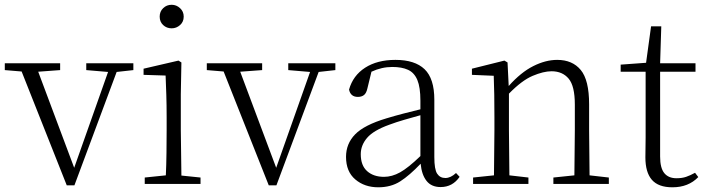

<svg xmlns="http://www.w3.org/2000/svg" viewBox="-28 -774 2975 808"><path d="M335 -479V-507.8H533.2V-479L462.9 -471.2L285.2 5.9H252.9L63 -473.1L-7.8 -479V-507.8H225.1V-479L132.8 -472.2L284.2 -67.9L426.8 -471.2Z M694.3 -654.8Q673.3 -654.8 658.7 -668.5Q644 -682.1 644 -704.1Q644 -725.6 658.7 -739.7Q673.3 -753.9 694.3 -753.9Q714.4 -753.9 729.7 -739.7Q745.1 -725.6 745.1 -704.1Q745.1 -682.1 729.7 -668.5Q714.4 -654.8 694.3 -654.8ZM668.9 0H581.1V-26.9L669.9 -36.1Q671.9 -77.1 672.6 -131.3Q673.3 -185.5 673.3 -226.1V-280.8Q673.3 -332 671.9 -375Q670.4 -418 668.9 -456.1L576.2 -459V-484.9L723.1 -519L735.4 -511.2L732.9 -377V-226.1L735.4 -35.2L815.9 -26.9V0Z M1185.1 -479V-507.8H1383.3V-479L1313 -471.2L1135.3 5.9H1103L913.1 -473.1L842.3 -479V-507.8H1075.2V-479L982.9 -472.2L1134.3 -67.9L1276.9 -471.2Z M1826.2 13.2Q1787.6 13.2 1767.1 -12.7Q1746.6 -38.6 1742.2 -85Q1695.3 -35.6 1656.2 -10.7Q1617.2 14.2 1564 14.2Q1506.3 14.2 1467.3 -18.8Q1428.2 -51.8 1428.2 -113.8Q1428.2 -169.4 1466.6 -208.7Q1504.9 -248 1598.1 -275.9Q1633.3 -286.6 1669.9 -296.1Q1706.5 -305.7 1741.2 -314V-350.1Q1741.2 -406.7 1728.3 -437.5Q1715.3 -468.3 1689.2 -480.2Q1663.1 -492.2 1623 -492.2Q1578.1 -492.2 1535.2 -472.2L1518.1 -401.9Q1513.7 -381.8 1503.7 -374Q1493.7 -366.2 1478 -366.2Q1447.3 -366.2 1440.9 -397Q1457.5 -456.1 1508.5 -489Q1559.6 -522 1636.2 -522Q1717.8 -522 1758.8 -482.7Q1799.8 -443.4 1799.8 -354V-112.8Q1799.8 -61 1811.8 -43Q1823.7 -24.9 1846.2 -24.9Q1868.7 -24.9 1891.1 -45.9L1906.2 -29.8Q1876.5 13.2 1826.2 13.2ZM1741.2 -117.2V-289.1Q1707.5 -279.8 1673.8 -270Q1640.1 -260.3 1609.9 -249Q1543.5 -225.1 1516.8 -193.8Q1490.2 -162.6 1490.2 -125Q1490.2 -77.6 1517.1 -53.7Q1543.9 -29.8 1587.9 -29.8Q1621.6 -29.8 1655.5 -48.6Q1689.5 -67.4 1741.2 -117.2Z M2388.2 0H2300.8V-26.9L2389.2 -36.1L2391.1 -226.1V-334Q2391.1 -412.1 2365 -443.1Q2338.9 -474.1 2293 -474.1Q2259.3 -474.1 2213.6 -454.8Q2168 -435.5 2113.8 -379.9V-226.1L2115.7 -36.1L2195.8 -26.9V0H1962.9V-26.9L2050.8 -36.1L2052.7 -226.1V-280.8Q2052.7 -332.5 2052 -375Q2051.3 -417.5 2049.8 -455.1L1958 -459V-484.9L2094.7 -519L2107.9 -511.2L2112.8 -412.1Q2164.1 -469.7 2216.1 -495.8Q2268.1 -522 2316.9 -522Q2380.9 -522 2416 -479.5Q2451.2 -437 2451.2 -335V-226.1L2453.1 -36.1L2534.2 -26.9V0Z M2801.8 14.2Q2742.7 14.2 2715.3 -17.3Q2688 -48.8 2688 -111.8Q2688 -134.3 2688.5 -152.1Q2689 -169.9 2689 -195.8V-472.2H2584V-502L2690.9 -509.8L2711.9 -663.1H2754.9L2750 -507.8H2898.9V-472.2H2750V-115.2Q2750 -66.9 2767.6 -45.4Q2785.2 -23.9 2818.8 -23.9Q2842.3 -23.9 2859.4 -29.8Q2876.5 -35.6 2897 -46.9L2910.6 -28.8Q2869.1 14.2 2801.8 14.2Z"/></svg>

Font: Source Han Serif TW ExtraLight
Style: Regular
Weight: 250
Designer: Ryoko NISHIZUKA Ë•øÂ°öÊ∂ºÂ≠ê (kana & ideographs); Frank Grie√ühammer (Latin, Greek & Cyrillic); Wenlong ZHANG Âº†ÊñáÈæô 
Foundry: Adobe
Version: Version 2.003;hotconv 1.1.1;makeotfexe 2.6.0